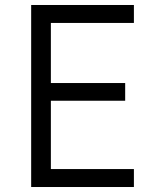

<svg xmlns="http://www.w3.org/2000/svg" viewBox="-20 -750 640 770"><path d="M105 0V-730H517V-658H184V-417H482V-346H184V-72H517V0Z"/></svg>

Font: JetBrains Mono NL Light
Style: Regular
Weight: 300
Monospace: yes
Designer: Philipp Nurullin, Konstantin Bulenkov
Foundry: JetBrains
Version: Version 2.305; ttfautohint (v1.8.4.7-5d5b)